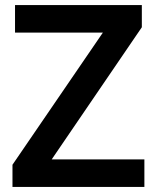

<svg xmlns="http://www.w3.org/2000/svg" viewBox="-20 -800 616 754"><path d="M547 -66V-174H183L537 -693V-780H39V-672H384L29 -153V-66Z"/></svg>

Font: Noto Sans Malayalam UI SemiBold
Style: Regular
Weight: 600
Designer: Jelle Bosma - Monotype Design Team
Foundry: Monotype Imaging Inc.
Version: Version 2.104